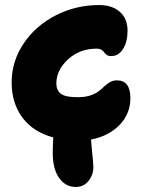

<svg xmlns="http://www.w3.org/2000/svg" viewBox="-20 -579 579 757"><path d="M278.8 158.2Q238.3 158.2 213.1 122.6Q188 86.9 188 24.9Q188 -1 189.9 -37.1Q110.4 -58.6 68.1 -115.7Q25.9 -172.9 25.9 -253.9Q25.9 -336.9 73.2 -407.5Q120.6 -478 200 -518.6Q279.3 -559.1 371.1 -559.1Q422.4 -559.1 452.6 -532.2Q482.9 -505.4 482.9 -458Q482.9 -414.6 465.3 -386.2Q447.8 -357.9 418 -357.9Q407.7 -357.9 400.9 -362.5Q394 -367.2 390.9 -372.6Q387.7 -377.9 380.1 -382.6Q372.6 -387.2 360.8 -387.2Q294.4 -387.2 248.3 -345Q202.1 -302.7 202.1 -250Q202.1 -224.1 219.2 -210Q236.3 -195.8 287.1 -195.8Q314.9 -195.8 335.9 -202.6Q356.9 -209.5 369.1 -219.2Q381.3 -229 391.6 -238.8Q401.9 -248.5 414.1 -255.4Q426.3 -262.2 440.9 -262.2Q494.1 -262.2 494.1 -191.9Q494.1 -130.9 451.7 -86.7Q409.2 -42.5 338.9 -28.8Q339.8 -14.6 342.3 10.3Q344.7 35.2 346.4 53.5Q348.1 71.8 348.1 79.1Q348.1 110.8 328.9 134.5Q309.6 158.2 278.8 158.2Z"/></svg>

Font: Shantell Sans Bouncy
Style: Regular
Weight: 800
Designer: Stephen Nixon, Anya Danilova, Shantell Martin
Foundry: Arrow Type
Version: Version 1.006;[9816181b4]